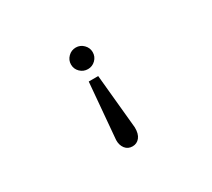

<svg xmlns="http://www.w3.org/2000/svg" viewBox="-130 -830 1260 1143"><g transform="rotate(-30 500.0 -258.5)"><path d="M489 -598Q519 -598 541 -576Q563 -554 563 -524Q563 -493 541 -471.5Q519 -450 489 -450Q458 -450 436 -471.5Q414 -493 414 -524Q414 -554 436 -576Q458 -598 489 -598ZM455 -384H520L556 -11Q557 34 538 57.5Q519 81 489 81Q457 81 439 57.5Q421 34 422 -1Z"/></g></svg>

Font: Inconsolata UltraExpanded Medium
Style: Regular
Weight: 500
Width: 9
Monospace: yes
Designer: Raph Levien, Cyreal, Brenton Simpson
Foundry: Raph Levien, Cyreal, Google
Version: Version 3.001; ttfautohint (v1.8.2.53-6de2)